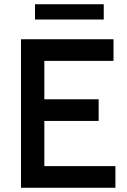

<svg xmlns="http://www.w3.org/2000/svg" viewBox="-20 -885 600 905"><path d="M79 -700H515V-598H189V-417H445V-315H189V-102H524V0H79ZM145 -865H469V-793H145Z"/></svg>

Font: Cabin Medium
Style: Regular
Weight: 500
Designer: Pablo Impallari
Foundry: Pablo Impallari. http://www.impallari.com Igino Marini. http://www.ikern.com
Version: Version 2.200